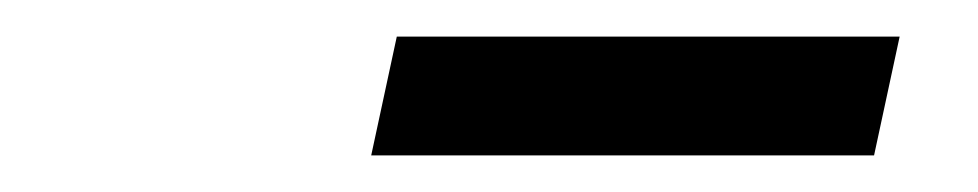

<svg xmlns="http://www.w3.org/2000/svg" viewBox="-20 -680 535 105"><path d="M197 -660H472L458 -595H183Z"/></svg>

Font: Epunda Sans
Style: Italic
Weight: 400
Italic angle: -12.0243°
Designer: Simon Atzbach
Foundry: typofactur
Version: Version 2.204; ttfautohint (v1.8.4.7-5d5b)